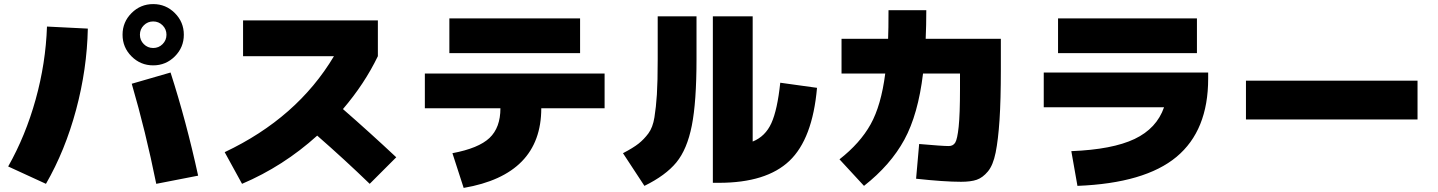

<svg xmlns="http://www.w3.org/2000/svg" viewBox="-20 -850 7040 940"><path d="M950 10 745 50Q693 -207 625 -440L815 -495Q892 -256 950 10ZM205 50 20 -35Q105 -185 154.5 -363Q204 -541 210 -720L410 -710Q406 -512 352.5 -312.5Q299 -113 205 50ZM836 -786Q880 -742 880 -680Q880 -618 836 -574Q792 -530 730 -530Q668 -530 624 -574Q580 -618 580 -680Q580 -742 624 -786Q668 -830 730 -830Q792 -830 836 -786ZM776 -634Q795 -653 795 -680Q795 -707 776 -726Q757 -745 730 -745Q703 -745 684 -726Q665 -707 665 -680Q665 -653 684 -634Q703 -615 730 -615Q757 -615 776 -634Z M1170 -575V-750H1830V-575Q1765 -440 1659 -316Q1792 -200 1920 -80L1790 50Q1667 -69 1533 -186Q1367 -36 1165 50L1080 -105Q1435 -273 1615 -575Z M2180 -590V-760H2820V-590ZM2940 -490V-320H2630Q2630 5 2250 70L2195 -100Q2323 -124 2376.5 -174.5Q2430 -225 2430 -320H2060V-490Z M3800 -445 3980 -420Q3958 -170 3845 -62.5Q3732 45 3500 45H3470V-770H3665V-157Q3727 -182 3756.5 -247Q3786 -312 3800 -445ZM3030 -100Q3080 -126 3106.5 -147Q3133 -168 3154.5 -197Q3176 -226 3184 -275.5Q3192 -325 3196 -387.5Q3200 -450 3200 -560V-770H3390V-560Q3390 -351 3367 -235Q3344 -119 3291.5 -55Q3239 9 3135 60Z M4210 60 4090 -70Q4191 -149 4242.5 -241.5Q4294 -334 4314 -490H4100V-660H4328Q4330 -703 4330 -800H4515Q4515 -726 4512 -660H4880V-510Q4880 -360 4873.5 -262.5Q4867 -165 4854.5 -103Q4842 -41 4816.5 -10.5Q4791 20 4762 30Q4733 40 4685 40Q4603 40 4465 25L4480 -145Q4594 -135 4625 -135Q4646 -135 4656.5 -151.5Q4667 -168 4673.5 -229.5Q4680 -291 4680 -415V-490H4499Q4475 -290 4407.5 -166Q4340 -42 4210 60Z M5160 -590V-760H5840V-590ZM5679 -325H5090V-495H5895V-465Q5895 -211 5740 -82Q5585 47 5255 60L5225 -110Q5426 -118 5534.5 -169.5Q5643 -221 5679 -325Z M6080 -265V-455H6920V-265Z"/></svg>

Font: M PLUS 1p Black
Style: Regular
Weight: 900
Version: Version 1.061